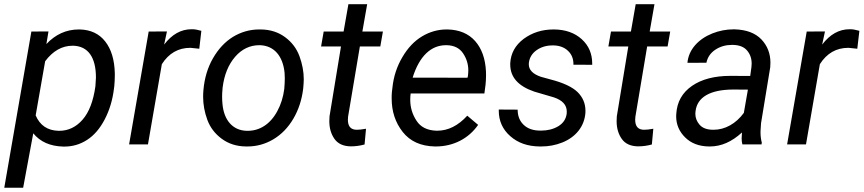

<svg xmlns="http://www.w3.org/2000/svg" viewBox="-40 -676 4044 899"><path d="M495.1 -272C496.6 -288.6 497.6 -306.2 497.6 -323.7C497.6 -326.7 497.6 -329.6 497.6 -332.5C496.1 -396 481 -445.8 452.6 -481.9C424.3 -518.1 384.8 -536.6 334 -538.1C332.5 -538.1 330.6 -538.1 329.1 -538.1C270.5 -538.1 219.7 -515.1 177.2 -469.7L187 -528.8L106.9 -528.3L-20 203.1H68.4L115.7 -51.8C148.4 -11.7 195.3 8.8 256.3 10.3C258.3 10.3 259.8 10.3 261.7 10.3C299.8 10.3 335.4 0 367.7 -21C400.4 -42 427.7 -73.7 450.2 -116.7C472.7 -159.7 487.3 -208 493.7 -261.7ZM406.7 -272C397 -202.6 377 -150.4 346.7 -115.7C316.4 -81.1 279.8 -63.5 237.3 -63.5C236.3 -63.5 234.9 -63.5 233.9 -63.5C182.6 -64.9 147 -88.9 127 -135.7L171.4 -389.2C207.5 -437.5 250.5 -461.9 299.8 -461.9C301.3 -461.9 302.2 -461.9 303.7 -461.9C372.1 -459.5 409.2 -408.2 409.2 -313Z M902.8 -531.7C885.7 -536.6 871.6 -539.1 860.8 -539.1C859.4 -539.1 858.4 -539.1 856.9 -539.1C807.6 -539.1 765.1 -515.1 728.5 -467.3L741.7 -528.8L656.2 -528.3L564.5 0H652.8L717.8 -375.5C750.5 -426.8 794.9 -452.1 851.6 -452.1L893.1 -447.8Z M1181.2 -538.1C1178.7 -538.1 1176.3 -538.1 1173.8 -538.1C1129.9 -538.1 1088.9 -526.4 1050.8 -503.4C1013.2 -480 981.9 -446.3 957 -402.8C932.1 -359.4 917.5 -310.1 912.6 -255.4C911.6 -244.6 911.1 -233.9 911.1 -223.1C911.1 -187 917.5 -151.4 930.7 -115.2C943.8 -79.6 966.3 -49.8 998 -26.4C1029.8 -2.9 1067.4 9.3 1111.3 9.8C1113.8 9.8 1116.2 9.8 1118.7 9.8C1162.1 9.8 1202.6 -1.5 1240.2 -23.9C1277.8 -46.4 1309.1 -78.6 1333.5 -120.1C1357.9 -161.6 1373 -208 1379.4 -259.3L1380.4 -270C1381.3 -281.7 1382.3 -293.5 1382.3 -305.2C1382.3 -340.3 1375.5 -376.5 1362.3 -412.6C1349.1 -448.7 1326.7 -478.5 1294.9 -502C1263.2 -525.4 1225.6 -537.6 1181.2 -538.1ZM1002.4 -266.1C1009.8 -325.7 1029.3 -373.5 1061 -410.2C1092.3 -446.3 1130.4 -464.4 1174.3 -464.4C1175.3 -464.4 1176.8 -464.4 1177.7 -464.4C1243.7 -461.9 1284.7 -413.6 1292.5 -335C1293 -327.1 1293.5 -318.4 1293.5 -309.1C1293.5 -294.4 1292.5 -277.8 1291 -259.3C1286.1 -221.2 1275.4 -186.5 1258.3 -155.3C1224.6 -92.8 1174.3 -63.5 1120.1 -63.5C1118.2 -63.5 1116.7 -63.5 1114.7 -63.5C1048.8 -65.4 1007.8 -114.3 1001.5 -190.9C1000.5 -202.1 1000 -212.9 1000 -223.6C1000 -234.4 1000.5 -244.6 1001.5 -254.9Z M1591.3 -656.2 1568.8 -528.3H1475.6L1463.4 -458.5H1556.6L1502.9 -131.3C1502.4 -123.5 1502 -116.2 1502 -108.9C1502 -76.7 1509.8 -48.8 1525.9 -25.9C1542 -2.9 1567.4 8.8 1602.5 9.3C1624.5 9.3 1646 6.3 1667 0.5L1673.8 -73.2C1655.8 -69.8 1641.6 -68.4 1630.9 -68.4C1605.5 -68.4 1591.8 -81.1 1589.4 -106.4C1588.9 -109.4 1588.9 -112.3 1588.9 -115.2C1588.9 -120.1 1589.4 -125 1589.8 -129.9L1645 -458.5H1740.7L1752.9 -528.3H1656.7L1679.2 -656.2Z M1996.1 9.8C1997.6 9.8 1999 9.8 2000.5 9.8C2083 9.8 2154.3 -27.3 2198.7 -91.3L2147.9 -134.3C2105 -87.4 2058.1 -64 2007.3 -64C2006.3 -64 2004.9 -64 2003.4 -64C1960.4 -65.4 1929.2 -81.1 1910.2 -110.8C1890.6 -140.6 1880.9 -173.3 1880.9 -208.5C1880.9 -218.3 1881.3 -228 1882.8 -238.3H2228L2233.4 -278.8C2234.9 -293.5 2235.8 -308.6 2235.8 -323.2C2235.8 -329.6 2235.8 -335.9 2235.4 -342.3C2232.4 -401.9 2215.3 -449.2 2184.6 -483.9C2153.8 -518.6 2110.8 -536.6 2056.6 -538.1C2054.7 -538.1 2053.2 -538.1 2051.3 -538.1C2010.7 -538.1 1972.2 -527.3 1936.5 -505.9C1900.4 -484.4 1869.6 -452.1 1844.2 -408.7C1818.4 -365.2 1802.7 -317.4 1797.4 -265.1L1794.9 -244.1C1793.9 -233.9 1793.9 -224.1 1793.9 -214.8C1793.9 -154.3 1811 -102.1 1845.7 -58.1C1880.4 -14.2 1930.2 8.3 1996.1 9.8ZM2052.2 -464.4C2086.4 -463.4 2111.8 -450.7 2127.9 -426.8C2144.5 -402.3 2152.8 -375.5 2152.8 -346.2C2152.8 -337.4 2151.9 -329.1 2150.9 -319.8L2148.9 -312L1892.1 -312.5C1923.8 -414.1 1978.5 -464.4 2048.3 -464.4C2049.8 -464.4 2050.8 -464.4 2052.2 -464.4Z M2613.3 -143.1C2609.9 -118.2 2597.2 -99.1 2574.2 -85C2551.3 -71.3 2524.4 -64.5 2494.1 -64.5C2492.7 -64.5 2491.2 -64.5 2489.7 -64.5C2457 -64.5 2431.2 -73.2 2412.1 -91.3C2393.1 -109.4 2383.8 -132.8 2383.8 -162.6L2295.4 -163.1C2295.4 -161.1 2295.4 -159.7 2295.4 -157.7C2295.4 -109.9 2313.5 -69.8 2349.1 -38.6C2384.8 -6.8 2430.7 9.3 2486.8 9.8C2489.3 9.8 2492.2 9.8 2494.6 9.8C2528.3 9.8 2561 3.9 2592.8 -8.8C2655.3 -33.7 2697.3 -84 2701.2 -149.9C2701.2 -152.3 2701.2 -155.3 2701.2 -157.7C2701.2 -191.4 2689 -220.2 2664.6 -244.6C2640.1 -268.6 2597.7 -288.6 2537.1 -304.2L2492.7 -316.4C2455.1 -329.1 2436 -348.6 2436 -375C2436 -377.9 2436 -380.4 2436.5 -383.3C2439.9 -407.2 2451.7 -426.3 2472.2 -440.9C2493.7 -456.1 2518.6 -463.4 2547.9 -463.4C2548.8 -463.4 2549.8 -463.4 2551.3 -463.4C2580.1 -462.9 2602.5 -454.1 2619.6 -438C2636.7 -421.9 2645 -400.9 2645 -376C2645 -375 2645 -374 2645 -373L2732.9 -372.6C2732.9 -374.5 2732.9 -376 2732.9 -377.9C2732.9 -424.3 2716.8 -462.4 2684.1 -492.2C2651.4 -522 2607.9 -537.6 2554.7 -538.1C2553.7 -538.1 2552.2 -538.1 2551.3 -538.1C2498.5 -538.1 2452.1 -523.4 2412.1 -494.1C2372.6 -464.4 2351.6 -426.3 2349.1 -379.9C2349.1 -377.9 2349.1 -376 2349.1 -374C2349.1 -314.9 2386.2 -272.9 2461.4 -247.1L2553.2 -220.2C2593.8 -206.5 2613.8 -184.6 2613.8 -153.3C2613.8 -149.9 2613.8 -146.5 2613.3 -143.1Z M2936.5 -656.2 2914.1 -528.3H2820.8L2808.6 -458.5H2901.9L2848.1 -131.3C2847.7 -123.5 2847.2 -116.2 2847.2 -108.9C2847.2 -76.7 2855 -48.8 2871.1 -25.9C2887.2 -2.9 2912.6 8.8 2947.8 9.3C2969.7 9.3 2991.2 6.3 3012.2 0.5L3019 -73.2C3001 -69.8 2986.8 -68.4 2976.1 -68.4C2950.7 -68.4 2937 -81.1 2934.6 -106.4C2934.1 -109.4 2934.1 -112.3 2934.1 -115.2C2934.1 -120.1 2934.6 -125 2935.1 -129.9L2990.2 -458.5H3085.9L3098.1 -528.3H3002L3024.4 -656.2Z M3525.9 0 3526.9 -8.3C3522.9 -23.9 3521 -39.1 3521 -54.7C3521 -57.1 3521 -59.1 3521 -61.5L3523.4 -99.1L3566.4 -360.8C3566.9 -368.2 3567.4 -375.5 3567.4 -382.3C3567.4 -425.3 3553.2 -461.9 3524.9 -491.7C3496.1 -521.5 3454.6 -537.1 3399.4 -538.6C3397.9 -538.6 3396 -538.6 3394.5 -538.6C3360.8 -538.6 3327.6 -532.2 3295.4 -519.5C3262.7 -506.3 3235.8 -488.3 3214.8 -464.4C3193.8 -440.4 3181.6 -412.6 3178.7 -381.8L3267.6 -382.3C3272.9 -407.7 3286.6 -428.2 3309.6 -443.4C3332.5 -458.5 3358.4 -465.8 3387.2 -465.8C3388.2 -465.8 3389.2 -465.8 3390.6 -465.8C3421.4 -465.3 3443.8 -456.5 3458 -439.5C3472.2 -422.9 3479.5 -402.3 3479.5 -378.4C3479.5 -373 3479 -367.7 3478.5 -362.3L3472.7 -320.3L3380.4 -320.8C3305.7 -320.8 3245.6 -305.2 3200.2 -273.9C3154.3 -242.2 3129.9 -198.7 3126.5 -142.6C3126.5 -139.2 3126 -135.7 3126 -131.8C3126 -93.3 3140.1 -60.1 3168 -32.7C3195.8 -4.9 3233.4 9.3 3279.8 9.8C3281.2 9.8 3282.7 9.8 3284.2 9.8C3336.9 9.8 3386.7 -12.2 3434.1 -55.7L3432.6 -27.8C3432.6 -18.6 3433.6 -9.3 3436 0ZM3297.4 -68.4C3269.5 -68.8 3249 -76.7 3235.8 -91.8C3222.7 -106.9 3215.8 -124 3215.8 -143.6C3215.8 -147.5 3216.3 -151.4 3216.8 -155.8C3224.6 -220.2 3283.7 -256.8 3395 -256.8L3461.9 -256.3L3442.9 -147.5C3406.2 -97.2 3355 -68.4 3301.3 -68.4C3299.8 -68.4 3298.8 -68.4 3297.4 -68.4Z M3983.9 -531.7C3966.8 -536.6 3952.6 -539.1 3941.9 -539.1C3940.4 -539.1 3939.5 -539.1 3938 -539.1C3888.7 -539.1 3846.2 -515.1 3809.6 -467.3L3822.8 -528.8L3737.3 -528.3L3645.5 0H3733.9L3798.8 -375.5C3831.5 -426.8 3876 -452.1 3932.6 -452.1L3974.1 -447.8Z"/></svg>

Font: Roboto
Style: Italic
Weight: 400
Italic angle: -12°
Designer: Google
Version: Version 2.137; 2017